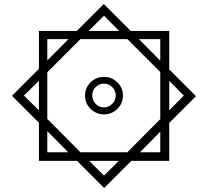

<svg xmlns="http://www.w3.org/2000/svg" viewBox="-20 -742 1041 962"><path d="M175 64V-127L40 -262L175 -397V-587H365L500 -722L635 -587H828V-394L962 -260L828 -126V64H638L502 200L366 64ZM501 -663 424 -587H577ZM217 -546V-439L323 -546ZM383 21H618L783 -145V-381L618 -546H383L217 -380V-146ZM783 -546H676L783 -438ZM501 -169Q462 -169 434 -196.5Q406 -224 406 -263Q406 -302 434 -329.5Q462 -357 501 -357Q540 -357 568 -329.5Q596 -302 596 -263Q596 -224 568 -196.5Q540 -169 501 -169ZM100 -263 175 -189V-337ZM901 -263 828 -337V-189ZM501 -204Q525 -204 542.5 -222Q560 -240 560 -263Q560 -288 542.5 -305.5Q525 -323 501 -323Q476 -323 459 -305.5Q442 -288 442 -263Q442 -240 459 -222Q476 -204 501 -204ZM217 21H322L217 -85ZM783 21V-82L681 21ZM501 138 575 64H427Z"/></svg>

Font: Noto Sans Arabic ExtCond SemBd
Style: Regular
Weight: 600
Width: 2
Designer: Monotype Design Team, Nadine Chahine, Nizar Qandah and Khaled Hosny
Foundry: Monotype Imaging Inc.
Version: Version 2.012; ttfautohint (v1.8.4.7-5d5b)